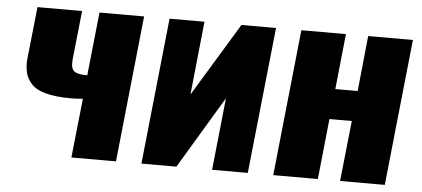

<svg xmlns="http://www.w3.org/2000/svg" viewBox="-44 -667 1661 756"><g transform="rotate(5 786.5 -289.0)"><path d="M260.3 0H436.5L497.1 -578.1H320.8L294.4 -328.1H282.7C259.6 -328.8 244.8 -333.7 238.3 -342.8C233.1 -349.3 230.6 -359.4 231 -373C231 -377.9 231.3 -383.1 231.9 -388.7L252 -578.1H75.7L54.2 -376.5C53.2 -368 52.7 -359.9 52.7 -352.1C53.1 -339.7 54.4 -328.5 56.6 -318.4C60.5 -302.1 68.7 -287.1 81.1 -273.4C93.4 -259.8 112.6 -249.4 138.7 -242.4C164.7 -235.4 197.8 -231.9 237.8 -231.9C255 -231.9 270.8 -232.7 285.2 -234.4Z M537.1 0H675.3L846.2 -285.2L816.4 0H957.5L1018.6 -578.1H881.8L705.6 -287.6L735.8 -578.1H597.7Z M1058.1 0H1234.4L1259.3 -239.3H1347.7L1322.3 0H1499L1559.6 -578.1H1382.8L1360.4 -358.9H1272L1294.9 -578.1H1118.7Z"/></g></svg>

Font: Oswald
Style: Heavy
Weight: 800
Designer: Vernon Adams
Foundry: Vernon Adams
Version: 3.0; ttfautohint (v0.95.6-bc232) -l 8 -r 50 -G 200 -x 0 -w "